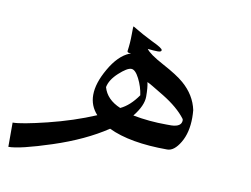

<svg xmlns="http://www.w3.org/2000/svg" viewBox="-53 -462 696 533"><g transform="rotate(10 295.5 -195.0)"><path d="M298.3 -272.5Q286.6 -272.5 264.2 -252Q241.7 -231.4 237.8 -210.4Q247.1 -176.8 286.6 -160.2Q313 -172.4 335.4 -204.6Q332 -228.5 320.8 -250.5Q309.6 -272.5 298.3 -272.5ZM463.4 -156.7Q463.4 -159.2 461.9 -161.1Q440.4 -189.5 397.5 -215.8Q354.5 -242.2 348.6 -244.1Q352.1 -229.5 352.1 -203.6Q352.1 -178.2 326.2 -146Q372.1 -137.2 420.9 -137.2H435.1Q463.4 -138.2 463.4 -156.7ZM435.1 -69.3Q330.1 -69.3 269 -98.6Q207.5 -57.6 119.6 -28.8Q31.7 0 -0.5 0V-68.4Q23.9 -68.4 95.2 -85.9Q166.5 -103.5 227.5 -129.4Q206.5 -152.3 206.5 -183.1Q206.5 -216.3 230.5 -257.8Q254.9 -300.3 285.6 -313Q287.1 -313 289.1 -314V-314.5Q279.3 -314.5 279.3 -318.8V-319.8Q282.7 -342.8 282.7 -366.2Q282.7 -389.6 283.7 -389.6Q284.7 -389.6 297.4 -381.8Q310.1 -374 340.8 -358.4Q372.1 -343.8 372.1 -338.4V-337.9Q372.1 -333 361.8 -333Q351.1 -333 333.5 -335Q342.3 -321.8 383.3 -299.8Q424.3 -277.8 443.4 -261.2Q478.5 -231 487.3 -189.5Q488.3 -178.2 488.3 -168.5Q488.3 -126 471.4 -97.7Q454.6 -69.3 435.1 -69.3Z"/></g></svg>

Font: DimaThulth2
Style: Regular
Weight: 400
Designer: R.Balvardi
Foundry: R.Balvardi (R.Balvardi@gmail.com)
Version: Version 1.00;November 13, 2018;FontCreator 11.5.0.2427 64-bi